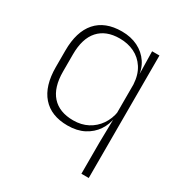

<svg xmlns="http://www.w3.org/2000/svg" viewBox="-159 -609 841 894"><g transform="rotate(30 261.0 -162.0)"><path d="M237.5 10Q149 10 102 -43.8Q55 -97.5 55 -199V-287.5Q55 -389 102.2 -442.8Q149.5 -496.5 239.5 -496.5Q288 -496.5 325.8 -477.8Q363.5 -459 386 -425.2Q408.5 -391.5 411 -345.5H424L408.5 -309.5Q405.5 -360.5 383.2 -394.8Q361 -429 325.8 -446Q290.5 -463 247 -463Q173.5 -463 134 -419Q94.5 -375 94.5 -289.5V-197.5Q94.5 -112.5 134 -68.2Q173.5 -24 248.5 -24Q292 -24 325.8 -41.8Q359.5 -59.5 381.5 -91.2Q403.5 -123 410 -164.5L422.5 -132.5H411Q405.5 -93 383.8 -60.8Q362 -28.5 325.2 -9.2Q288.5 10 237.5 10ZM446 172H406.5V4.5L409 -130.5L408.5 -139V-346L409 -361L406.5 -486.5H446Z"/></g></svg>

Font: Anek Malayalam ExtraLight
Style: Regular
Weight: 250
Version: Version 1.003